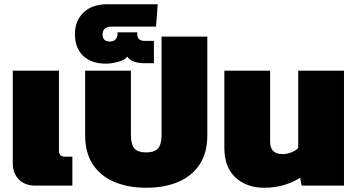

<svg xmlns="http://www.w3.org/2000/svg" viewBox="-20 -872 1676 902"><path d="M146 0Q97 0 68.5 -29Q40 -58 40 -104V-540H257V-164Q257 -136 285 -136H320V0Z M667 10Q583 10 518 -17Q453 -44 416.5 -99Q380 -154 380 -237V-540H595V-238Q595 -194 611 -175Q627 -156 667 -156Q706 -156 722.5 -175Q739 -194 739 -238V-700H954V-237Q954 -154 917.5 -99Q881 -44 816.5 -17Q752 10 667 10Z M477 -573Q410 -573 371 -609.5Q332 -646 332 -712Q332 -773 371.5 -812.5Q411 -852 485 -852H721L713 -747H503Q484 -747 473 -738Q462 -729 462 -710Q462 -677 496 -677Q514 -677 523 -687Q532 -697 532 -712V-720H625V-712Q625 -680 659 -680H703V-575H656Q632 -575 610 -582.5Q588 -590 578 -606Q567 -590 535 -581.5Q503 -573 477 -573Z M1221 10Q1139 10 1086.5 -38Q1034 -86 1034 -177V-540H1249V-206Q1249 -148 1308 -148Q1328 -148 1349.5 -156.5Q1371 -165 1381 -177V-540H1596V0H1397L1390 -37Q1360 -17 1316.5 -3.5Q1273 10 1221 10Z"/></svg>

Font: Kanit ExtraBold
Style: Regular
Weight: 800
Designer: Katatrad Team
Foundry: CadsonDemak
Version: Version 2.000; ttfautohint (v1.8.3)